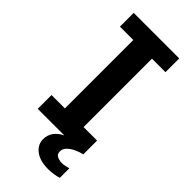

<svg xmlns="http://www.w3.org/2000/svg" viewBox="-265 -720 945 945"><g transform="rotate(45 207.5 -247.0)"><path d="M49 0V-96H142V-572H49V-668H366V-572H272V-96H366V0Q343 5 321.5 15.5Q300 26 287 40Q274 54 274 71Q274 90 288.5 97.5Q303 105 322 105Q334 105 346 102Q358 99 366 97V163Q353 168 332.5 171Q312 174 295 174Q253 174 226 161.5Q199 149 186 129.5Q173 110 173 88Q173 58 189 36Q205 14 234 0Z"/></g></svg>

Font: Atkinson Hyperlegible Next SemiBold
Style: Regular
Weight: 600
Designer: Elliott Scott, Megan Eiswerth, Linus Boman, Theodore Petrosky, Letters from Sweden
Foundry: Applied Design Works, Letters from Sweden
Version: Version 2.001